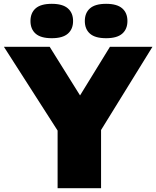

<svg xmlns="http://www.w3.org/2000/svg" viewBox="-52 -985 818 1005"><path d="M249.5 0V-301.5L-31.5 -740H208L367 -485.5L523.5 -740H746L477 -304.5V0ZM503.5 -785Q446 -785 419 -808.8Q392 -832.5 392 -875Q392 -917.5 419 -941.2Q446 -965 503.5 -965Q560.5 -965 587.8 -941.2Q615 -917.5 615 -875Q615 -832.5 587.8 -808.8Q560.5 -785 503.5 -785ZM219 -785Q161.5 -785 134.5 -808.8Q107.5 -832.5 107.5 -875Q107.5 -917.5 134.5 -941.2Q161.5 -965 219 -965Q276 -965 303.2 -941.2Q330.5 -917.5 330.5 -875Q330.5 -832.5 303.2 -808.8Q276 -785 219 -785Z"/></svg>

Font: Encode Sans SemiExpanded SemiExpanded Black
Style: Regular
Weight: 900
Width: 6
Designer: Multiple Designers
Foundry: Impallari Type
Version: Version 3.000; ttfautohint (v1.8.3) -l 8 -r 50 -G 200 -x 14 